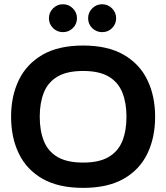

<svg xmlns="http://www.w3.org/2000/svg" viewBox="-20 -889 795 918"><path d="M377.7 9.3Q260 9.3 183.8 -34Q107.7 -77.3 70.3 -154.2Q33 -231 33 -331Q33 -430 70.3 -506.8Q107.7 -583.7 183.8 -627.5Q260 -671.3 377.7 -671.3Q494.7 -671.3 571 -627.5Q647.3 -583.7 684.5 -506.8Q721.7 -430 721.7 -331Q721.7 -231 684.5 -154.2Q647.3 -77.3 571 -34Q494.7 9.3 377.7 9.3ZM377.7 -111.7Q454.7 -111.7 500 -138.7Q545.3 -165.7 565 -214.8Q584.7 -264 584.7 -331Q584.7 -397.3 565 -446.5Q545.3 -495.7 500 -522.7Q454.7 -549.7 377.7 -549.7Q300 -549.7 254.7 -522.7Q209.3 -495.7 189.7 -446.5Q170 -397.3 170 -331Q170 -264 189.7 -214.8Q209.3 -165.7 254.7 -138.7Q300 -111.7 377.7 -111.7ZM281.3 -735.3Q253.6 -735.3 233.8 -754.5Q214 -773.7 214 -801.7Q214 -829.3 233.7 -849Q253.4 -868.7 281 -868.7Q308.7 -868.7 328.3 -848.9Q348 -829.1 348 -802Q348 -773.7 328.2 -754.5Q308.4 -735.3 281.3 -735.3ZM468.7 -735.3Q440.6 -735.3 421 -754.5Q401.3 -773.7 401.3 -801.7Q401.3 -829.3 420.9 -849Q440.4 -868.7 468.4 -868.7Q496 -868.7 515.7 -848.9Q535.3 -829.1 535.3 -802Q535.3 -773.7 515.6 -754.5Q495.8 -735.3 468.7 -735.3Z"/></svg>

Font: Nata Sans
Style: Regular
Weight: 400
Designer: Daniel Uzquiano Cruz
Version: Version 1.001